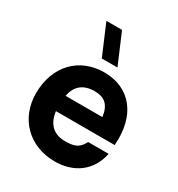

<svg xmlns="http://www.w3.org/2000/svg" viewBox="-193 -934 994 1073"><g transform="rotate(30 304.0 -397.5)"><path d="M321 15C442.5 15 536.5 -51 561 -172.5H429C402 -118.5 366.5 -112 313 -112C239.5 -112 196.5 -155 186.5 -232H565.5C582 -428 483 -555 313 -555C153 -555 40 -440 40 -263C40 -101 155 15 321 15ZM178.5 -810 261.5 -615H362.5L279.5 -810ZM190 -333C204 -401.5 246 -437 319 -437C384.5 -437 418.5 -406 428 -333Z"/></g></svg>

Font: Eudonet ExtraBold
Style: Regular
Weight: 800
Designer: Mikhail Sharanda
Foundry: Mikhail Sharanda
Version: Version 4.503;Glyphs 3.1.2 (3151)